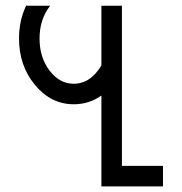

<svg xmlns="http://www.w3.org/2000/svg" viewBox="-20 -665 650 685"><path d="M561.5 0H341.8V-324.2Q297.9 -293 243.2 -293Q162.1 -293 105 -361.6Q47.9 -430.2 47.9 -527.3Q47.9 -592.3 73.2 -644.5H159.2L156.7 -641.6Q121.1 -594.2 121.1 -527.3Q121.1 -460.4 156.7 -413.3Q192.4 -366.2 243.2 -366.2Q293.9 -366.2 329.6 -413.6Q336.4 -422.4 341.8 -432.1V-644.5H415V-73.2H561.5Z"/></svg>

Font: Catrinity
Style: Regular
Weight: 400
Designer: Alexander Lange
Foundry: High-Logic / Made with FontCreator
Version: Version 2.090;May 20, 2024;FontCreator 15.0.0.2974 64-bit